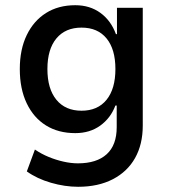

<svg xmlns="http://www.w3.org/2000/svg" viewBox="-20 -528 650 737"><path d="M280 189Q229 189 175.5 173.5Q122 158 83 130L114 46Q139 63 167 74.5Q195 86 224 92.5Q253 99 279 99Q351 99 389.5 64Q428 29 428 -40V-123H423Q405 -75 365 -46Q325 -17 269 -17Q204 -17 156.5 -46.5Q109 -76 82.5 -131.5Q56 -187 56 -263Q56 -338 82.5 -393Q109 -448 156.5 -478Q204 -508 269 -508Q325 -508 365.5 -478.5Q406 -449 425 -397H429V-498H528V-46Q528 26 498.5 78.5Q469 131 413 160Q357 189 280 189ZM293 -103Q355 -103 389 -145Q423 -187 423 -263Q423 -339 389 -380.5Q355 -422 293 -422Q231 -422 196.5 -380.5Q162 -339 162 -263Q162 -187 196.5 -145Q231 -103 293 -103Z"/></svg>

Font: Nunito Sans 7pt SemiCondensed SemiBold
Style: Regular
Weight: 600
Width: 4
Designer: Vernon Adams
Foundry: Vernon Adams
Version: Version 3.101;gftools[0.9.27]